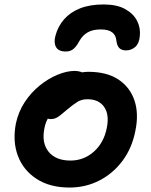

<svg xmlns="http://www.w3.org/2000/svg" viewBox="-20 -829 675 861"><path d="M292 12Q204 12 144.5 -26.5Q85 -65 60.5 -129.5Q36 -194 51 -274Q62 -327 90.5 -370.5Q119 -414 158 -445.5Q197 -477 238.5 -494Q280 -511 315 -511Q330 -511 343.5 -506.5Q357 -502 365 -492Q373 -482 370 -465Q363 -435 346 -411.5Q329 -388 287 -373Q259 -362 236.5 -344.5Q214 -327 199 -304.5Q184 -282 179 -253Q166 -188 198 -148.5Q230 -109 296 -109Q356 -109 401 -149Q446 -189 459 -256Q471 -315 447 -349.5Q423 -384 372 -384Q346 -384 327 -372Q308 -360 284 -340Q266 -325 254 -315Q242 -305 231.5 -300Q221 -295 206 -295Q190 -295 177.5 -310Q165 -325 171 -358Q177 -385 197.5 -411.5Q218 -438 248 -459.5Q278 -481 311.5 -494Q345 -507 376 -507Q459 -507 511 -472.5Q563 -438 583 -378.5Q603 -319 587 -242Q572 -165 529.5 -108Q487 -51 425.5 -19.5Q364 12 292 12ZM445 -809Q504 -809 541 -788.5Q578 -768 594.5 -736Q611 -704 607 -667Q604 -634 586.5 -618.5Q569 -603 545 -603Q526 -603 515.5 -613Q505 -623 502 -646Q500 -671 483 -684Q466 -697 432 -697Q396 -697 373.5 -684Q351 -671 337 -647Q324 -622 310 -610Q296 -598 275 -598Q242 -598 231 -618.5Q220 -639 229 -670Q240 -711 267.5 -742.5Q295 -774 339 -791.5Q383 -809 445 -809Z"/></svg>

Font: Shantell Sans SemiBold
Style: Italic
Weight: 600
Italic angle: -11°
Designer: Stephen Nixon, Anya Danilova, Shantell Martin
Foundry: Arrow Type
Version: Version 1.011;[c5ecc13dd]